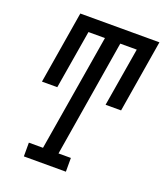

<svg xmlns="http://www.w3.org/2000/svg" viewBox="-136 -827 788 919"><g transform="rotate(20 258.5 -367.5)"><path d="M94 0V-70H166L265 -665H181L131 -366H53L114 -735H517L456 -366H377L427 -665H343L245 -70H308V0Z"/></g></svg>

Font: Iosevka Slab Oblique
Style: Regular
Weight: 400
Italic angle: -9°
Monospace: yes
Designer: Belleve Invis
Foundry: Belleve Invis
Version: Version 11.1.1; ttfautohint (v1.8.3)